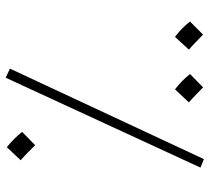

<svg xmlns="http://www.w3.org/2000/svg" viewBox="-51 -676 739 677"><g transform="rotate(-90 318.5 -337.5)"><path d="M96 12 66 0 383 -687 415 -672ZM145 -583Q129 -599 118 -610Q107 -621 92 -634L138 -683Q169 -658 192 -629ZM349 9Q333 -6 322 -17Q311 -28 296 -41L342 -90Q373 -66 396 -37ZM535 9Q519 -6 508 -17Q497 -28 482 -41L527 -90Q559 -66 581 -37Z"/></g></svg>

Font: Noto Sans Arabic SemCond ExtLt
Style: Regular
Weight: 200
Width: 4
Designer: Monotype Design Team, Nadine Chahine, Nizar Qandah and Khaled Hosny
Foundry: Monotype Imaging Inc.
Version: Version 2.012; ttfautohint (v1.8.4.7-5d5b)